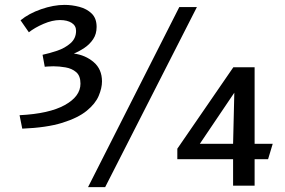

<svg xmlns="http://www.w3.org/2000/svg" viewBox="-20 -759 1165 785"><path d="M713 -730H785L410 6H340ZM60 -288Q181 -294 245 -329.5Q309 -365 309 -417Q309 -449 291.5 -464Q274 -479 248 -483.5Q222 -488 198 -488Q183 -488 173 -487Q163 -486 163 -486L154 -535Q182 -541 213.5 -551.5Q245 -562 268 -582Q291 -602 291 -633Q291 -654 273 -665.5Q255 -677 225 -677Q194 -677 158 -661.5Q122 -646 98 -627L64 -676Q98 -704 148.5 -721.5Q199 -739 244 -739Q274 -739 304.5 -731Q335 -723 355 -703.5Q375 -684 375 -649Q375 -620 361 -599Q347 -578 325.5 -563.5Q304 -549 282 -540Q329 -534 363 -505Q397 -476 397 -426Q397 -399 383.5 -367Q370 -335 334.5 -306Q299 -277 235 -257Q171 -237 71 -233ZM933 -108H705V-151L934 -484H1021V-171H1095L1076 -108H1021V0H933ZM938 -380 797 -171H933Z"/></svg>

Font: Rosario Light Medium
Style: Regular
Weight: 500
Version: Version 1.101; ttfautohint (v1.8.1.43-b0c9)